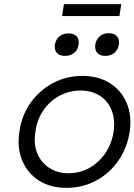

<svg xmlns="http://www.w3.org/2000/svg" viewBox="-20 -901 652 931"><path d="M303 10Q225 10 169.5 -25Q114 -60 88 -122Q62 -184 74 -263Q85 -341 128 -402Q171 -463 236.5 -498Q302 -533 380 -533Q457 -533 512.5 -498Q568 -463 594 -402Q620 -341 609 -263Q597 -184 554 -122Q511 -60 445.5 -25Q380 10 303 10ZM313 -61Q368 -61 414.5 -87.5Q461 -114 491.5 -159.5Q522 -205 531 -263Q539 -321 521.5 -366Q504 -411 464.5 -436.5Q425 -462 370 -462Q315 -462 268 -436.5Q221 -411 190 -365.5Q159 -320 152 -263Q142 -205 160 -159.5Q178 -114 218 -87.5Q258 -61 313 -61ZM491 -630Q464 -630 451.5 -644.5Q439 -659 442 -685Q446 -709 463 -724.5Q480 -740 507 -740Q534 -740 547 -725.5Q560 -711 556 -685Q553 -661 535.5 -645.5Q518 -630 491 -630ZM296 -630Q268 -630 255.5 -644.5Q243 -659 246 -684Q250 -709 267.5 -724Q285 -739 312 -739Q339 -739 352 -724.5Q365 -710 361 -684Q358 -660 340 -645Q322 -630 296 -630ZM281 -823 290 -881H568L559 -823Z"/></svg>

Font: Lexend Light
Style: Italic
Weight: 300
Italic angle: -8.13011°
Designer: Bonnie Shaver-Troup, Thomas Jockin
Foundry: Lexend
Version: Version 1.007